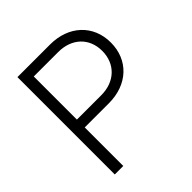

<svg xmlns="http://www.w3.org/2000/svg" viewBox="-197 -892 1039 1039"><g transform="rotate(-45 322.0 -372.5)"><path d="M94 0H159V-295H344C487 -295 584 -386 584 -520C584 -654 486 -745 344 -745H94ZM159 -355V-685H346C449 -685 519 -620 519 -521C519 -421 448 -355 346 -355Z"/></g></svg>

Font: Mluvka Light
Style: Regular
Weight: 300
Designer: Modified by Jiří Krblich, Original typeface by Gumpita Rahayu
Foundry: Gumpita Rahayu & Jiří Krblich
Version: Version 2.000;Glyphs 3.1.1 (3134)